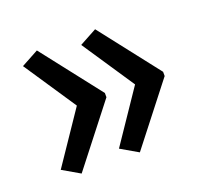

<svg xmlns="http://www.w3.org/2000/svg" viewBox="-81 -562 636 595"><g transform="rotate(-20 237.5 -264.0)"><path d="M439 -257V-271L286 -467L229 -436L344 -264L229 -94L286 -61ZM247 -257V-271L94 -467L37 -436L152 -264L37 -94L94 -61Z"/></g></svg>

Font: Noto Sans Gurmukhi UI Condensed
Style: Regular
Weight: 400
Width: 3
Designer: Jelle Bosma - Monotype Design Team
Foundry: Monotype Imaging Inc.
Version: Version 2.004